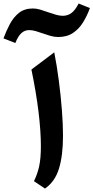

<svg xmlns="http://www.w3.org/2000/svg" viewBox="-105 -1073 536 1101"><path d="M84 -1024.4Q103.5 -1024.4 126 -1017.8Q148.4 -1011.2 170.9 -1002.9Q193.4 -995.1 214.8 -988.8Q236.3 -982.4 254.4 -982.4Q283.2 -982.4 304.7 -998.3Q326.2 -1014.2 345.7 -1052.7L410.6 -1026.9Q395 -983.4 371.8 -945.6Q348.6 -907.7 314 -884.3Q279.3 -860.8 229 -860.8Q206.1 -860.8 182.9 -867.7Q159.7 -874.5 137.7 -882.3Q117.7 -889.6 98.6 -895Q79.6 -900.4 62 -900.4Q37.1 -900.4 18.1 -883.5Q-1 -866.7 -17.1 -826.2L-85 -853Q-69.3 -895.5 -48.6 -934.8Q-27.8 -974.1 3.9 -999.3Q35.6 -1024.4 84 -1024.4ZM206.1 -772.9Q221.2 -696.8 232.4 -610.1Q243.7 -523.4 250 -440.9Q256.3 -358.4 256.3 -294.9Q256.3 -181.6 233.2 -106.2Q210 -30.8 152.8 8.3L89.8 -34.2Q109.9 -75.2 119.6 -119.6Q129.4 -164.1 129.4 -234.4Q129.4 -320.3 116 -431.2Q102.5 -542 75.2 -674.3Z"/></svg>

Font: Pinar DS4-SemiBold
Style: Regular
Weight: 600
Designer: Amin Abedi
Version: Version 2.000